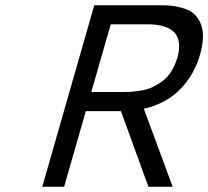

<svg xmlns="http://www.w3.org/2000/svg" viewBox="-20 -714 796 734"><path d="M744.1 -503.4Q734.4 -468.8 717 -437.5Q699.7 -406.2 673.8 -377.9Q647.9 -349.6 611.1 -328.9Q574.2 -308.1 529.8 -298.3L640.1 0H547.4L442.4 -289.1H308.1L225.1 0H141.6L340.3 -693.8H595.2Q616.7 -693.8 633.5 -692.4Q650.4 -690.9 674.8 -684.3Q699.2 -677.7 715.6 -666Q731.9 -654.3 743.9 -631.1Q755.9 -607.9 755.9 -576.2Q755.9 -543.5 744.1 -503.4ZM329.1 -362.3H448.7Q468.8 -362.3 485.1 -363.5Q501.5 -364.7 524.2 -368.9Q546.9 -373 565.4 -382.1Q584 -391.1 602.5 -405Q621.1 -418.9 635.3 -441.7Q649.4 -464.4 658.2 -494.1Q665 -516.6 665 -537.1Q665 -621.1 543 -621.1H403.3Z"/></svg>

Font: Cantarell
Style: Italic
Weight: 400
Italic angle: -16°
Designer: Dave Crossland
Version: Version 1.004